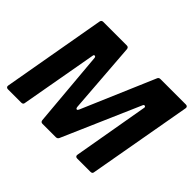

<svg xmlns="http://www.w3.org/2000/svg" viewBox="-158 -1018 1273 1273"><g transform="rotate(45 478.5 -381.5)"><path d="M178 -16Q177 0 159 0H34Q25 0 20.5 -5.5Q16 -11 18 -20L146 -747Q149 -763 165 -763H386Q402 -763 404 -746L442 -243Q444 -228 452 -228Q458 -228 463 -239L681 -749Q686 -763 701 -763H940Q949 -763 953.5 -757.5Q958 -752 956 -743L827 -16Q826 0 808 0H683Q674 0 669.5 -5.5Q665 -11 667 -20L760 -554V-556Q760 -560 757 -562.5Q754 -565 750 -565Q745 -565 742 -560L504 -13Q498 0 483 0H358Q342 0 340 -17L293 -554Q291 -565 283 -565Q275 -565 274 -555Z"/></g></svg>

Font: Open Sauce Two ExtraBold Italic
Style: Regular
Weight: 800
Italic angle: -10°
Designer: Alfredo Marco Pradil
Foundry: Creative Sauce Fz LLC
Version: Version 1.477